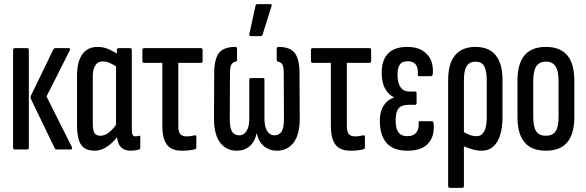

<svg xmlns="http://www.w3.org/2000/svg" viewBox="-20 -720 2823 925"><path d="M252 0Q247 0 244 -5L129 -243Q125 -250 129 -259L237 -482Q241 -488 245 -488H312Q316 -488 317 -485Q318 -482 316 -477L204 -255L326 -12Q331 0 320 0ZM51 0Q43 0 43 -10V-478Q43 -488 51 -488H112Q119 -488 119 -478V-10Q119 0 112 0Z M436 6Q389 6 370 -23.5Q351 -53 351 -117V-355Q351 -399 362 -430Q373 -461 395 -477.5Q417 -494 451 -494Q480 -494 508 -481Q536 -468 553 -455L548 -394Q530 -407 511.5 -415.5Q493 -424 474 -424Q460 -424 449.5 -416Q439 -408 433 -392Q427 -376 427 -350V-126Q427 -91 435.5 -78.5Q444 -66 464 -66Q486 -66 507.5 -84Q529 -102 549 -133L557 -76Q532 -40 501 -17Q470 6 436 6ZM610 6Q543 6 543 -76V-96L539 -100V-415L543 -440V-478Q543 -488 551 -488H607Q615 -488 615 -478V-98Q615 -79 618.5 -71Q622 -63 632 -63Q637 -63 642 -64Q647 -65 650 -66Q656 -67 656 -59V-9Q656 -2 648 1Q629 6 610 6Z M856 6Q823 6 802.5 -6.5Q782 -19 772 -45.5Q762 -72 762 -115V-417H674Q666 -417 666 -427V-478Q666 -488 674 -488H949Q956 -488 956 -478V-427Q956 -417 949 -417H839V-115Q839 -85 848.5 -74Q858 -63 878 -63Q889 -63 900 -64.5Q911 -66 919 -68Q926 -70 926 -60V-10Q926 -3 919 -1Q909 2 893 4Q877 6 856 6Z M1121 6Q1070 6 1040.5 -33Q1011 -72 1011 -148L1012 -367Q1012 -433 1034 -463.5Q1056 -494 1114 -494Q1122 -494 1122 -484V-433Q1122 -425 1116 -423Q1100 -420 1094 -408Q1088 -396 1088 -368L1087 -147Q1087 -102 1098.5 -85Q1110 -68 1133 -68Q1155 -68 1168 -89Q1181 -110 1181 -149V-335Q1181 -344 1188 -344H1247Q1254 -344 1254 -335V-149Q1254 -110 1267 -89Q1280 -68 1302 -68Q1324 -68 1336 -85Q1348 -102 1348 -147L1347 -368Q1347 -396 1341 -408Q1335 -420 1319 -423Q1313 -425 1313 -433V-484Q1313 -494 1321 -494Q1379 -494 1401 -463.5Q1423 -433 1423 -367L1424 -148Q1424 -72 1394.5 -33Q1365 6 1314 6Q1278 6 1252 -15.5Q1226 -37 1217 -77H1216Q1208 -37 1182.5 -15.5Q1157 6 1121 6ZM1188 -546Q1180 -546 1181 -555L1211 -692Q1212 -700 1221 -700H1282Q1292 -700 1288 -690L1245 -553Q1242 -546 1234 -546Z M1668 6Q1635 6 1614.5 -6.5Q1594 -19 1584 -45.5Q1574 -72 1574 -115V-417H1486Q1478 -417 1478 -427V-478Q1478 -488 1486 -488H1761Q1768 -488 1768 -478V-427Q1768 -417 1761 -417H1651V-115Q1651 -85 1660.5 -74Q1670 -63 1690 -63Q1701 -63 1712 -64.5Q1723 -66 1731 -68Q1738 -70 1738 -60V-10Q1738 -3 1731 -1Q1721 2 1705 4Q1689 6 1668 6Z M1943 6Q1875 6 1842.5 -31Q1810 -68 1810 -140Q1810 -183 1828.5 -211.5Q1847 -240 1877 -250V-252Q1850 -265 1834.5 -294Q1819 -323 1819 -371Q1819 -431 1850 -462.5Q1881 -494 1942 -494Q2004 -494 2037 -459Q2070 -424 2065 -364Q2064 -353 2056 -353H2000Q1992 -353 1993 -363Q1997 -425 1944 -425Q1918 -425 1906.5 -409.5Q1895 -394 1895 -360Q1895 -321 1909.5 -300Q1924 -279 1953 -279H1980Q1987 -279 1987 -270V-225Q1987 -215 1980 -215H1949Q1915 -215 1900.5 -198Q1886 -181 1886 -141Q1886 -101 1899.5 -82.5Q1913 -64 1943 -64Q1971 -64 1985 -80.5Q1999 -97 1997 -127Q1995 -136 2004 -136H2060Q2068 -136 2069 -125Q2075 -65 2043.5 -29.5Q2012 6 1943 6Z M2147 185Q2139 185 2139 175V-334Q2139 -414 2172.5 -454Q2206 -494 2271 -494Q2335 -494 2368 -454Q2401 -414 2401 -334V-157Q2401 -79 2375 -36.5Q2349 6 2301 6Q2278 6 2254 -1Q2230 -8 2204 -20V-88Q2220 -80 2238 -72Q2256 -64 2276 -64Q2300 -64 2312.5 -86.5Q2325 -109 2325 -154V-333Q2325 -380 2312.5 -401.5Q2300 -423 2271 -423Q2242 -423 2228.5 -401.5Q2215 -380 2215 -333V175Q2215 185 2208 185Z M2610 6Q2541 6 2507 -34.5Q2473 -75 2473 -157V-330Q2473 -413 2507 -453.5Q2541 -494 2610 -494Q2679 -494 2713 -453.5Q2747 -413 2747 -330V-157Q2747 -75 2713 -34.5Q2679 6 2610 6ZM2610 -66Q2642 -66 2656.5 -87Q2671 -108 2671 -158V-328Q2671 -378 2656.5 -400.5Q2642 -423 2610 -423Q2578 -423 2563.5 -400.5Q2549 -378 2549 -328V-158Q2549 -108 2563.5 -87Q2578 -66 2610 -66Z"/></svg>

Font: Sofia Sans Extra Condensed Medium
Style: Regular
Weight: 500
Version: Version 4.100